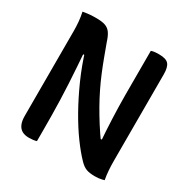

<svg xmlns="http://www.w3.org/2000/svg" viewBox="-164 -851 977 1002"><g transform="rotate(30 325.0 -349.5)"><path d="M186 2Q178 5 165.5 6.5Q153 8 140 8Q115 8 98.5 -1.5Q82 -11 73.5 -30.5Q65 -50 65 -80Q65 -143 65 -207.5Q65 -272 65 -336.5Q65 -401 65 -465Q65 -529 65 -593Q65 -619 62.5 -647Q60 -675 54 -702Q67 -704 80 -706Q93 -708 106 -708.5Q119 -709 133 -709Q168 -709 188 -702Q208 -695 220.5 -677.5Q233 -660 243 -628Q258 -587 272.5 -548Q287 -509 303 -470.5Q319 -432 337.5 -394Q356 -356 378 -317Q400 -278 426 -237Q452 -196 483 -153L441 -174H502L477 -150Q474 -187 472 -222Q470 -257 468.5 -292Q467 -327 466 -364Q465 -401 465 -440.5Q465 -480 465 -525Q465 -570 465 -614.5Q465 -659 465 -703Q472 -706 483.5 -707.5Q495 -709 512 -709Q555 -709 570 -691Q585 -673 585 -631Q585 -567 585 -502Q585 -437 585 -371.5Q585 -306 585 -240Q585 -174 585 -107Q585 -80 587 -52.5Q589 -25 594 2Q587 4 578.5 6Q570 8 560.5 9Q551 10 539 10Q506 10 486.5 2.5Q467 -5 447 -26Q413 -61 375 -113Q337 -165 299 -232Q261 -299 226 -377.5Q191 -456 165 -542L201 -511H146L166 -542Q170 -488 173.5 -438Q177 -388 179.5 -340Q182 -292 183.5 -246Q185 -200 185.5 -156Q186 -112 186 -68Q186 -49 186 -31.5Q186 -14 186 2Z"/></g></svg>

Font: Recursive Casual SemiBold
Style: Regular
Weight: 600
Version: Version 1.047